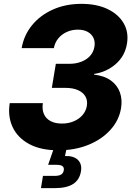

<svg xmlns="http://www.w3.org/2000/svg" viewBox="-20 -758 681 982"><path d="M278.3 10.7Q188 10.7 128.9 -21.5Q69.8 -53.7 44.4 -108.4Q19 -163.1 29.8 -230.5H199.2Q194.3 -198.2 204.6 -174.8Q214.8 -151.4 238.5 -138.7Q262.2 -126 296.9 -126Q329.6 -126 356.9 -137.5Q384.3 -148.9 402.1 -169.4Q419.9 -189.9 424.3 -216.8Q428.7 -244.1 416.7 -264.9Q404.8 -285.6 378.7 -297.1Q352.5 -308.6 314 -308.6H245.1L265.6 -431.6H334.5Q368.7 -431.6 396.2 -442.4Q423.8 -453.1 441.2 -472.7Q458.5 -492.2 462.9 -518.6Q467.3 -544.4 458 -564.2Q448.7 -584 428.2 -595.2Q407.7 -606.4 378.4 -606.4Q347.7 -606.4 321.5 -594.5Q295.4 -582.5 278.1 -561.5Q260.7 -540.5 255.4 -511.7H90.8Q102.1 -577.6 143.6 -628.7Q185.1 -679.7 250.2 -709Q315.4 -738.3 396.5 -738.3Q474.1 -738.3 529.8 -711.9Q585.4 -685.5 612.3 -639.4Q639.2 -593.3 629.4 -534.7Q619.1 -471.7 572.3 -430.7Q525.4 -389.6 461.4 -379.9L460.9 -376.5Q514.2 -370.1 547.1 -346.2Q580.1 -322.3 593.3 -285.4Q606.4 -248.5 599.1 -204.6Q588.9 -142.6 544.7 -93.8Q500.5 -44.9 431.9 -17.1Q363.3 10.7 278.3 10.7ZM189.5 204.1 199.7 141.6H260.3Q281.2 141.6 292.5 134.8Q303.7 127.9 306.2 113.3Q308.6 99.1 299.8 92Q291 85 269.5 85H226.1L262.7 -20.5H324.2L320.8 0L312.5 40Q357.4 38.6 378.9 60.3Q400.4 82 394 118.7Q386.7 162.1 353.8 183.1Q320.8 204.1 261.7 204.1Z"/></svg>

Font: Inter 24pt ExtraBold
Style: Italic
Weight: 800
Italic angle: -9.3988°
Designer: Rasmus Andersson
Foundry: rsms
Version: Version 4.001;git-66647c0bb